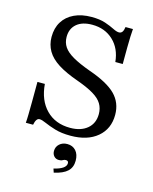

<svg xmlns="http://www.w3.org/2000/svg" viewBox="-118 -660 756 948"><g transform="rotate(15 260.0 -186.5)"><path d="M281.5 11.3Q234.7 11.3 201.6 1.2Q168.5 -8.9 147.2 -18.5Q125.8 -28.2 113.7 -28.2Q104.8 -28.2 98.8 -19.4Q92.7 -10.5 89.5 6.5H52.4Q54 -11.3 54.4 -36.7Q54.8 -62.1 55.2 -102.4Q55.6 -142.7 55.6 -203.2H93.5Q100 -121 146.8 -73.4Q193.5 -25.8 269.4 -25.8Q324.2 -25.8 356.9 -53.2Q389.5 -80.6 389.5 -128.2Q389.5 -157.3 375.8 -180.2Q362.1 -203.2 330.2 -222.2Q298.4 -241.1 246.8 -259.7Q182.3 -282.3 142.3 -307.7Q102.4 -333.1 83.9 -364.9Q65.3 -396.8 65.3 -436.3Q65.3 -481.5 85.5 -514.1Q105.6 -546.8 143.1 -564.5Q180.6 -582.3 231.5 -582.3Q274.2 -582.3 302.4 -572.6Q330.6 -562.9 349.6 -553.2Q368.5 -543.5 380.6 -543.5Q391.1 -543.5 397.2 -551.6Q403.2 -559.7 405.6 -577.4H443.5Q441.9 -559.7 441.1 -537.5Q440.3 -515.3 439.9 -482.3Q439.5 -449.2 439.5 -397.6H401.6Q395.2 -465.3 352.4 -505.6Q309.7 -546 244.4 -546Q193.5 -546 165.3 -521.8Q137.1 -497.6 137.1 -455.6Q137.1 -426.6 152 -404.4Q166.9 -382.3 200.8 -362.9Q234.7 -343.5 290.3 -323.4Q385.5 -290.3 427 -248.8Q468.5 -207.3 468.5 -145.2Q468.5 -73.4 418.1 -31Q367.7 11.3 281.5 11.3ZM249.2 208.9 242.7 189.5Q273.4 182.3 289.1 171.4Q304.8 160.5 304.8 146Q304.8 133.1 291.1 133.1Q283.1 133.1 276.2 137.5Q269.4 141.9 257.3 141.9Q241.9 141.9 232.3 131.5Q222.6 121 222.6 104.8Q222.6 83.1 238.3 69Q254 54.8 278.2 54.8Q305.6 54.8 322.2 73.4Q338.7 91.9 338.7 124.2Q338.7 158.1 317.3 178.2Q296 198.4 249.2 208.9Z"/></g></svg>

Font: Playfair 9pt Light
Style: Regular
Weight: 300
Designer: Claus Eggers Sørensen
Foundry: Claus Eggers Sørensen
Version: Version 2.001;gftools[0.9.30]